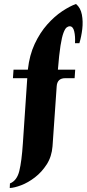

<svg xmlns="http://www.w3.org/2000/svg" viewBox="-20 -810 435 965"><path d="M29 135 30 112Q65 98 77 49.5Q89 1 95 -90L117 -417H45L48 -460H120Q128 -533 154.5 -589.5Q181 -646 217.5 -687Q254 -728 292.5 -753.5Q331 -779 362 -790Q385 -771 391.5 -736.5Q398 -702 393.5 -664Q389 -626 379 -593H357Q359 -627 353 -652.5Q347 -678 330 -678Q323 -678 315 -672Q307 -666 299 -645Q291 -624 284 -580Q277 -536 271 -460H358L355 -417H308Q268 -417 265 -377L244 -75Q240 -23 215 16Q190 55 155.5 81.5Q121 108 86.5 121Q52 134 29 135Z"/></svg>

Font: Bona Nova SC
Style: Bold
Weight: 700
Designer: Mateusz Machalski
Foundry: Capitalics
Version: Version 4.001; ttfautohint (v1.8.4.7-5d5b)